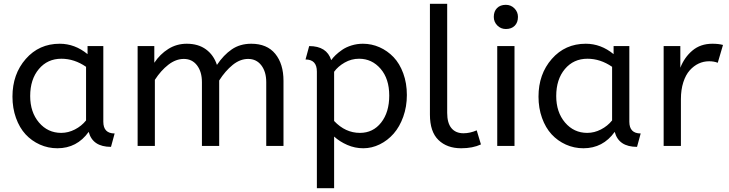

<svg xmlns="http://www.w3.org/2000/svg" viewBox="-20 -760 3795 1000"><path d="M44.9 -256.8Q44.9 -374 114.3 -453.1Q183.6 -532.2 291 -532.2Q370.1 -532.2 436 -478V-520H518.1V-126Q518.1 -64.9 577.1 -64.9L558.1 4.9Q462.4 4.9 441.9 -73.2Q380.9 12.2 278.8 12.2Q230.5 12.2 187.5 -7.1Q144.5 -26.4 113 -60.5Q81.5 -94.7 63.2 -145.8Q44.9 -196.8 44.9 -256.8ZM298.8 -67.9Q335.4 -67.9 370.1 -85.7Q404.8 -103.5 428.2 -132.8V-412.1Q367.2 -454.1 299.8 -454.1Q227.5 -454.1 182.4 -400.4Q137.2 -346.7 137.2 -259.8Q137.2 -175.8 183.1 -121.8Q229 -67.9 298.8 -67.9Z M783.7 -520V-433.1Q813.5 -478 856.7 -505.1Q899.9 -532.2 952.6 -532.2Q1012.7 -532.2 1052.7 -502.9Q1092.8 -473.6 1109.9 -421.9Q1144.5 -473.6 1187.3 -502.9Q1230 -532.2 1288.6 -532.2Q1370.6 -532.2 1413.6 -479.7Q1456.5 -427.2 1456.5 -338.9V0H1366.7V-332Q1366.7 -386.2 1341.1 -419.7Q1315.4 -453.1 1272.5 -453.1Q1230.5 -453.1 1191.9 -421.9Q1153.3 -390.6 1121.6 -340.8V0H1031.7V-332Q1031.7 -386.2 1006.1 -419.7Q980.5 -453.1 937.5 -453.1Q896 -453.1 856.9 -422.9Q817.9 -392.6 786.6 -344.2V0H696.8V-520Z M1571.3 -450.2 1590.3 -520Q1682.1 -520 1705.1 -446.8Q1713.9 -459.5 1727.8 -472.9Q1741.7 -486.3 1762.2 -500.5Q1782.7 -514.6 1811 -523.4Q1839.4 -532.2 1870.1 -532.2Q1915.5 -532.2 1956.8 -513.9Q1998 -495.6 2029.8 -462.4Q2061.5 -429.2 2080.3 -377.9Q2099.1 -326.7 2099.1 -265.1Q2099.1 -204.6 2080.3 -152.1Q2061.5 -99.6 2030.3 -64Q1999 -28.3 1957.8 -8.1Q1916.5 12.2 1872.1 12.2Q1828.6 12.2 1788.8 -5.1Q1749 -22.5 1720.2 -48.8V220.2H1630.4V-387.2Q1630.4 -450.2 1571.3 -450.2ZM2007.3 -262.2Q2007.3 -349.6 1962.2 -401.9Q1917 -454.1 1850.1 -454.1Q1810.1 -454.1 1775.1 -434.1Q1740.2 -414.1 1720.2 -386.2V-129.9Q1778.8 -67.9 1854.5 -67.9Q1922.9 -67.9 1965.1 -121.6Q2007.3 -175.3 2007.3 -262.2Z M2309.1 -740.2V-171.9Q2309.1 -119.1 2331.3 -92.5Q2353.5 -65.9 2394 -65.9Q2427.7 -65.9 2462.9 -81.1L2484.9 -7.8Q2442.4 12.2 2381.8 12.2Q2308.1 12.2 2263.7 -30.8Q2219.2 -73.7 2219.2 -163.1V-740.2Z M2659.7 -520V0H2569.8V-520ZM2614.7 -608.9Q2588.4 -608.9 2570.1 -627.4Q2551.8 -646 2551.8 -671.9Q2551.8 -700.7 2568.6 -717.8Q2585.4 -734.9 2614.7 -734.9Q2641.1 -734.9 2659.4 -716.3Q2677.7 -697.8 2677.7 -671.9Q2677.7 -643.1 2660.9 -626Q2644 -608.9 2614.7 -608.9Z M2784.7 -256.8Q2784.7 -374 2854 -453.1Q2923.3 -532.2 3030.8 -532.2Q3109.9 -532.2 3175.8 -478V-520H3257.8V-126Q3257.8 -64.9 3316.9 -64.9L3297.9 4.9Q3202.1 4.9 3181.6 -73.2Q3120.6 12.2 3018.6 12.2Q2970.2 12.2 2927.2 -7.1Q2884.3 -26.4 2852.8 -60.5Q2821.3 -94.7 2803 -145.8Q2784.7 -196.8 2784.7 -256.8ZM3038.6 -67.9Q3075.2 -67.9 3109.9 -85.7Q3144.5 -103.5 3168 -132.8V-412.1Q3106.9 -454.1 3039.6 -454.1Q2967.3 -454.1 2922.1 -400.4Q2877 -346.7 2877 -259.8Q2877 -175.8 2922.9 -121.8Q2968.8 -67.9 3038.6 -67.9Z M3745.6 -525.9 3718.3 -433.1Q3698.7 -440.9 3673.3 -440.9Q3644.5 -440.9 3618.9 -429Q3593.3 -417 3572.3 -393.6Q3551.3 -370.1 3538.8 -331.3Q3526.4 -292.5 3526.4 -243.2V0H3436.5V-520H3523.4V-407.2Q3544.4 -461.4 3586.4 -496.8Q3628.4 -532.2 3690.4 -532.2Q3722.7 -532.2 3745.6 -525.9Z"/></svg>

Font: ABeeZee
Style: Regular
Weight: 400
Designer: Anja Meiners
Foundry: Anja Meiners
Version: Version 1.002